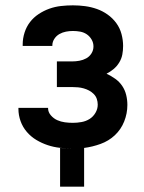

<svg xmlns="http://www.w3.org/2000/svg" viewBox="-20 -548 540 719"><path d="M205 151V6Q216 7 227 7.5Q238 8 249 8H251Q227 8 204 5.5Q181 3 158.5 -4.5Q136 -12 116 -24Q96 -36 80.5 -54Q65 -72 57 -94.5Q49 -117 49 -140V-144H160V-143Q160 -128 170.5 -116Q181 -104 194.5 -98Q208 -92 223 -90Q238 -88 253 -88Q269 -88 285.5 -91Q302 -94 315.5 -102.5Q329 -111 337.5 -125.5Q346 -140 346 -156Q346 -167 342.5 -177.5Q339 -188 331 -196Q323 -204 313.5 -209Q304 -214 293.5 -217Q283 -220 272 -221Q261 -222 250 -222H193V-318H250Q264 -318 277.5 -320.5Q291 -323 303 -329.5Q315 -336 322.5 -348Q330 -360 330 -374Q330 -388 323 -400Q316 -412 305 -419.5Q294 -427 280.5 -429.5Q267 -432 253 -432Q240 -432 227 -429.5Q214 -427 202.5 -420.5Q191 -414 183.5 -402.5Q176 -391 176 -378V-376H65V-382Q65 -404 72 -426Q79 -448 92.5 -465.5Q106 -483 125 -495.5Q144 -508 165 -515.5Q186 -523 208.5 -525.5Q231 -528 253 -528Q276 -528 298.5 -525Q321 -522 342.5 -514.5Q364 -507 383 -493.5Q402 -480 415.5 -461.5Q429 -443 435 -420.5Q441 -398 441 -376Q441 -359 438 -343.5Q435 -328 426.5 -314Q418 -300 405.5 -289.5Q393 -279 379 -272Q396 -264 411.5 -253Q427 -242 437.5 -226.5Q448 -211 452.5 -192.5Q457 -174 457 -155Q457 -123 445 -93Q433 -63 410 -41.5Q387 -20 356.5 -9Q326 2 295 6V151Z"/></svg>

Font: Iosevka
Style: Bold
Weight: 700
Monospace: yes
Designer: Belleve Invis
Foundry: Belleve Invis
Version: Version 32.5.0; ttfautohint (v1.8.4)